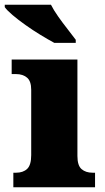

<svg xmlns="http://www.w3.org/2000/svg" viewBox="-44 -786 440 806"><path d="M12 0V-61H24Q53 -61 70 -77Q87 -93 87 -135V-409Q87 -446 69 -460.5Q51 -475 24 -475H5V-536H281V-131Q281 -91 298.5 -76Q316 -61 344 -61H355V0ZM184 -606Q158 -620 126 -639.5Q94 -659 63 -681Q32 -703 8.5 -723Q-15 -743 -24 -756V-766H170Q181 -744 200 -717Q219 -690 239.5 -664Q260 -638 274 -619V-606Z"/></svg>

Font: Noto Serif Devanagari Black
Style: Regular
Weight: 900
Designer: Universal Thirst, Indian Type Foundry and the Monotype Design Team
Foundry: Monotype Imaging Inc.
Version: Version 2.004; ttfautohint (v1.8.4.7-5d5b)